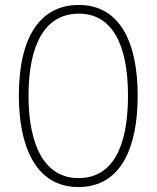

<svg xmlns="http://www.w3.org/2000/svg" viewBox="-20 -744 631 774"><path d="M535 -358C535 -574 463 -724 298 -724C141 -724 56 -594 56 -358C56 -161 120 10 296 10C472 10 535 -156 535 -358ZM95 -358C95 -564 161 -689 298 -689C429 -689 496 -570 496 -358C496 -147 431 -26 296 -26C164 -26 95 -151 95 -358Z"/></svg>

Font: Noto Sans Malayalam Condensed ExtraLight
Style: Regular
Weight: 200
Width: 3
Designer: Jelle Bosma - Monotype Design Team
Foundry: Monotype Imaging Inc.
Version: Version 2.104